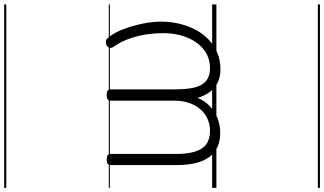

<svg xmlns="http://www.w3.org/2000/svg" viewBox="-330 -706 1522 901"><g transform="rotate(-90 430.5 -255.0)"><path d="M257 18Q221 18 193 5.5Q165 -7 145.5 -32.5Q126 -58 116.5 -96Q107 -134 107 -184V-496Q107 -506 113.5 -510.5Q120 -515 133 -515Q147 -515 153 -510.5Q159 -506 159 -496V-189Q159 -138 169.5 -102Q180 -66 204 -48Q228 -30 267 -30Q294 -30 318.5 -39.5Q343 -49 362.5 -68.5Q382 -88 394.5 -117.5Q407 -147 409 -187V-496Q409 -506 415.5 -510.5Q422 -515 436 -515Q450 -515 456 -510.5Q462 -506 462 -496V-204Q462 -158 466.5 -125.5Q471 -93 482.5 -72Q494 -51 513.5 -40.5Q533 -30 562 -30Q589 -30 613 -39Q637 -48 657.5 -66.5Q678 -85 693 -111.5Q708 -138 717 -173Q726 -208 726 -251Q726 -285 720.5 -325Q715 -365 701 -406Q687 -447 661 -484Q655 -495 657.5 -502.5Q660 -510 668 -514.5Q676 -519 683 -519Q693 -519 698 -514.5Q703 -510 712 -498Q729 -477 744.5 -436.5Q760 -396 770 -349Q780 -302 780 -258Q780 -216 770.5 -175.5Q761 -135 743 -100Q725 -65 698 -38.5Q671 -12 635.5 3.5Q600 19 556 19Q523 19 496.5 7Q470 -5 451.5 -29Q433 -53 422 -88Q408 -54 383 -30.5Q358 -7 326 5.5Q294 18 257 18ZM0 476H861V486H0ZM0 -20H861V0H0ZM0 -505H861V-500H0ZM0 -996H861V-986H0Z"/></g></svg>

Font: Playwrite PL Guides
Style: Regular
Weight: 400
Designer: Veronika Burian, José Scaglione
Foundry: TypeTogether
Version: Version 1.003